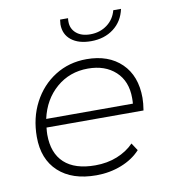

<svg xmlns="http://www.w3.org/2000/svg" viewBox="-77 -735 727 807"><g transform="rotate(-10 286.5 -331.5)"><path d="M98 -230Q96 -210 96 -200Q96 -121 141 -79.5Q186 -38 273 -38Q324 -38 366.5 -55Q409 -72 438 -102L459 -70Q427 -35 377 -15.5Q327 4 270 4Q167 4 109 -49.5Q51 -103 51 -198Q51 -279 85 -344Q119 -409 178.5 -446.5Q238 -484 313 -484Q407 -484 462 -430.5Q517 -377 517 -283Q517 -261 512 -230ZM103 -266H473Q474 -274 474 -290Q474 -362 429.5 -403Q385 -444 312 -444Q234 -444 177.5 -395.5Q121 -347 103 -266ZM231 -647Q231 -652 233 -667H267Q266 -662 266 -652Q266 -622 288 -603Q310 -584 348 -584Q389 -584 419.5 -606.5Q450 -629 460 -667H493Q482 -615 442.5 -585Q403 -555 346 -555Q293 -555 262 -579.5Q231 -604 231 -647Z"/></g></svg>

Font: Montserrat Ace
Style: Light Italic
Weight: 300
Italic angle: -11.3°
Designer: Julieta Ulanovsky
Foundry: Julieta Ulanovsky
Version: Version 1